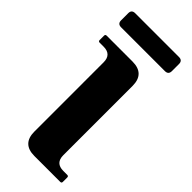

<svg xmlns="http://www.w3.org/2000/svg" viewBox="-223 -718 757 757"><g transform="rotate(45 156.0 -339.5)"><path d="M151.4 0Q83 0 83 -68.4V-454.1Q83 -498 39.1 -498H17.1Q9.8 -498 9.8 -505.4V-529.8Q9.8 -537.1 17.1 -537.1H161.1Q229.5 -537.1 229.5 -468.8V-83Q229.5 -39.1 273.4 -39.1H295.4Q302.7 -39.1 302.7 -31.7V-7.3Q302.7 0 295.4 0ZM34.2 -679.2H278.3Q297.9 -679.2 297.9 -659.7V-620.1Q297.9 -600.6 278.3 -600.6H34.2Q14.6 -600.6 14.6 -620.1V-659.7Q14.6 -679.2 34.2 -679.2Z"/></g></svg>

Font: Simply Serif
Style: Bold
Weight: 700
Designer: Wojciech Kalinowski "wmk69" (wmk69@o2.pl)
Foundry: Wojciech Kalinowski "wmk69" (wmk69@o2.pl)
Version: Version 1.0.0; 2022-02-18